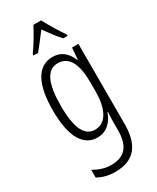

<svg xmlns="http://www.w3.org/2000/svg" viewBox="-249 -835 940 1147"><g transform="rotate(-30 221.0 -262.0)"><path d="M252 -765H199C177 -721 137 -655 108 -615V-606H139C164 -634 198 -681 226 -717C254 -679 285 -636 313 -606H343V-615C321 -646 276 -719 252 -765ZM201 -542C97 -542 44 -443 44 -264C44 -81 99 10 196 10C258 10 300 -31 322 -93H325C322 -57 322 -28 322 -2V30C322 146 275 193 184 193C142 193 106 181 65 158V211C101 231 139 241 185 241C317 241 375 164 375 21V-532H331L325 -453H321C299 -506 263 -542 201 -542ZM209 -494C289 -494 322 -419 322 -300V-233C322 -125 287 -38 207 -38C135 -38 99 -108 99 -264C99 -407 130 -494 209 -494Z"/></g></svg>

Font: Noto Sans UI Condensed Light
Style: Regular
Weight: 300
Width: 3
Designer: Monotype Design Team
Foundry: Monotype Imaging Inc.
Version: Version 1.901